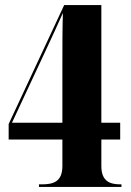

<svg xmlns="http://www.w3.org/2000/svg" viewBox="-20 -734 516 754"><path d="M133 0H457V-10H455C415 -10 378 -19 378 -82V-186H452V-252H378V-714H232L14 -247V-186H225V-82C225 -19 188 -10 143 -10H133ZM27 -252 162 -541C178 -575 211 -647 227 -683C225 -628 225 -547 225 -473V-252Z"/></svg>

Font: Noto Serif Display ExtraCondensed Black
Style: Regular
Weight: 900
Width: 2
Designer: Monotype Design Team
Foundry: Monotype Imaging Inc.
Version: Version 2.009